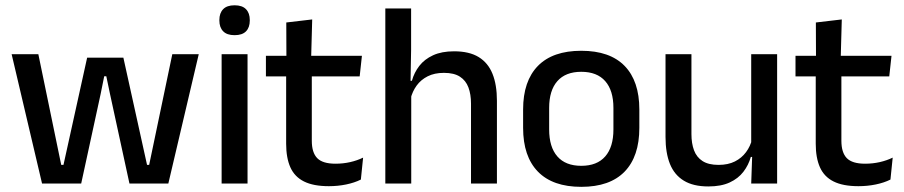

<svg xmlns="http://www.w3.org/2000/svg" viewBox="-20 -694 3418 726"><path d="M287 0H139L24 -489H125L211.5 -70.5H220L309.5 -476H446.5L536 -70.5H544L631.5 -489H731.5L616.5 0H469.5L396 -338.5L382 -405.5H374L360.5 -338.5Z M916 0H818V-489H916ZM867 -561Q838 -561 823.8 -575.8Q809.5 -590.5 809.5 -616.5V-618.5Q809.5 -644.5 823.8 -659.2Q838 -674 867 -674Q896 -674 910.2 -659.2Q924.5 -644.5 924.5 -618.5V-616.5Q924.5 -590 910.2 -575.5Q896 -561 867 -561Z M1223.5 10Q1165 10 1129.5 -7.8Q1094 -25.5 1078 -61.2Q1062 -97 1062 -150.5V-449.5H1159V-162Q1159 -117 1179.5 -96Q1200 -75 1248.5 -75Q1277.5 -75 1304 -81Q1330.5 -87 1353 -98L1344.5 -15Q1320.5 -3 1289 3.5Q1257.5 10 1223.5 10ZM1340 -405H985.5V-483H1348.5ZM1156.5 -474.5H1063L1062.5 -609L1160.5 -620.5Z M1859 0H1761V-302Q1761 -337.5 1751.2 -363.5Q1741.5 -389.5 1719.2 -404Q1697 -418.5 1658.5 -418.5Q1623 -418.5 1597.2 -405.5Q1571.5 -392.5 1555.5 -370.5Q1539.5 -348.5 1532.5 -320.5L1513 -388.5H1537.5Q1546 -419.5 1565.5 -444.8Q1585 -470 1617.5 -485Q1650 -500 1697 -500Q1754.5 -500 1790 -478.2Q1825.5 -456.5 1842.2 -415Q1859 -373.5 1859 -313ZM1535 0H1437V-662H1534.5V-506L1532 -365L1535 -358Z M2178 12.5Q2070 12.5 2014 -45Q1958 -102.5 1958 -210.5V-280Q1958 -387.5 2014 -444.8Q2070 -502 2178 -502Q2286 -502 2341.8 -444.8Q2397.5 -387.5 2397.5 -280V-210.5Q2397.5 -102.5 2341.8 -45Q2286 12.5 2178 12.5ZM2178 -67Q2237.5 -67 2268.5 -102.5Q2299.5 -138 2299.5 -204.5V-286Q2299.5 -352 2268.5 -387.2Q2237.5 -422.5 2178 -422.5Q2118.5 -422.5 2087.5 -387.2Q2056.5 -352 2056.5 -286V-204.5Q2056.5 -138 2087.5 -102.5Q2118.5 -67 2178 -67Z M2496.5 -489H2594.5V-187Q2594.5 -152 2604.2 -125.8Q2614 -99.5 2636.5 -85Q2659 -70.5 2697 -70.5Q2733 -70.5 2758.8 -83.5Q2784.5 -96.5 2801 -118.8Q2817.5 -141 2824 -168.5L2840 -100.5H2819Q2810.5 -70 2791 -44.5Q2771.5 -19 2739 -4Q2706.5 11 2658.5 11Q2601.5 11 2565.8 -10.8Q2530 -32.5 2513.2 -74.2Q2496.5 -116 2496.5 -176ZM2820.5 -489H2918.5V0H2820.5L2824.5 -114.5L2820.5 -120.5Z M3226 10Q3167.5 10 3132 -7.8Q3096.5 -25.5 3080.5 -61.2Q3064.5 -97 3064.5 -150.5V-449.5H3161.5V-162Q3161.5 -117 3182 -96Q3202.5 -75 3251 -75Q3280 -75 3306.5 -81Q3333 -87 3355.5 -98L3347 -15Q3323 -3 3291.5 3.5Q3260 10 3226 10ZM3342.5 -405H2988V-483H3351ZM3159 -474.5H3065.5L3065 -609L3163 -620.5Z"/></svg>

Font: Anek Devanagari Medium
Style: Regular
Weight: 500
Designer: Kailash Malviya (Devanagari) & Yesha Goshar (Latin)
Foundry: Ek Type
Version: Version 1.003